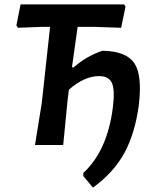

<svg xmlns="http://www.w3.org/2000/svg" viewBox="-20 -663 701 878"><path d="M140 0 171 -192 209 -540H168L62 -536L55 -547L74 -643H547L554 -633L534 -536L415 -540H335L309 -355H317Q376 -407 449 -431Q557 -429 594 -374.5Q631 -320 615 -184Q598 -54 549 36Q500 126 405 195L361 142V128Q471 26 496 -171Q506 -251 492 -283Q478 -315 433 -315Q366 -315 295 -253L289 -204L269 0Z"/></svg>

Font: Alegreya Sans SC
Style: Bold Italic
Weight: 700
Italic angle: -7°
Designer: Juan Pablo del Peral
Foundry: Huerta Tipografica
Version: Version 2.007